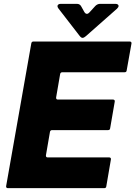

<svg xmlns="http://www.w3.org/2000/svg" viewBox="-20 -979 704 999"><path d="M533 -9Q532 0 522 0H21Q16 0 13.5 -3Q11 -6 12 -11L143 -754Q145 -763 154 -763H655Q660 -763 662.5 -760Q665 -757 664 -752L639 -612Q638 -603 628 -603H304Q295 -603 293 -594L272 -472V-470Q272 -461 281 -461H568Q573 -461 575.5 -458Q578 -455 577 -450L553 -311Q552 -302 542 -302H251Q242 -302 240 -293L219 -171V-169Q219 -160 228 -160H548Q553 -160 555.5 -157Q558 -154 557 -149ZM393 -794 284 -935Q279 -942 279 -947Q279 -952 283.5 -955.5Q288 -959 296 -959H380Q396 -959 403 -945L418 -918Q424 -907 432 -907Q439 -907 445 -914L476 -948Q487 -959 501 -959H580Q588 -959 592.5 -956Q597 -953 597 -948Q597 -942 589 -934L427 -791Q417 -782 409 -782Q402 -782 393 -794Z"/></svg>

Font: Open Sauce Two Black Italic
Style: Regular
Weight: 900
Italic angle: -10°
Designer: Alfredo Marco Pradil
Foundry: Creative Sauce Fz LLC
Version: Version 1.477